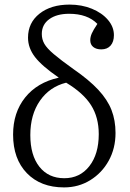

<svg xmlns="http://www.w3.org/2000/svg" viewBox="-20 -802 565 836"><path d="M259 14Q157 14 97 -48Q37 -110 37 -216Q37 -312 89.5 -377.5Q142 -443 236 -464Q163 -514 132.5 -553.5Q102 -593 102 -638Q102 -703 152 -742.5Q202 -782 283 -782Q336 -782 380 -764Q424 -746 450 -715.5Q476 -685 476 -649Q476 -620 461.5 -603.5Q447 -587 421 -587Q399 -587 386 -597.5Q373 -608 373 -627Q373 -641 379.5 -656Q386 -671 404 -698Q361 -742 281 -742Q227 -742 194.5 -718.5Q162 -695 162 -654Q162 -631 173 -611.5Q184 -592 214 -566.5Q244 -541 300 -501Q368 -454 408 -411Q448 -368 465.5 -323Q483 -278 483 -223Q483 -156 453.5 -102.5Q424 -49 373 -17.5Q322 14 259 14ZM260 -26Q328 -26 369 -78.5Q410 -131 410 -218Q410 -291 376.5 -344Q343 -397 268 -442Q196 -424 154 -363.5Q112 -303 112 -214Q112 -126 151.5 -76Q191 -26 260 -26Z"/></svg>

Font: Literata 36pt Light
Style: Regular
Weight: 300
Designer: Latin by Veronika Burian and Jose Scaglione. Greek by Irene Vlachou. Cyrillic by Vera Evstafieva.
Foundry: TypeTogether
Version: Version 3.002